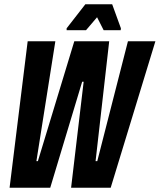

<svg xmlns="http://www.w3.org/2000/svg" viewBox="-20 -882 750 902"><path d="M25 0 110 -688H240L151 -125H158L329 -688H493L429 -125H437L581 -688H710L500 0H314L373 -498H366L216 0ZM293 -740V-749L381 -862H507L548 -749L547 -740H467L436 -801L384 -740Z"/></svg>

Font: Saira ExtraCondensed ExtraBold
Style: Italic
Weight: 800
Width: 2
Italic angle: -12°
Designer: Hector Gatti with collaboration of the Omnibus-Type team
Foundry: Omnibus-Type
Version: Version 1.101